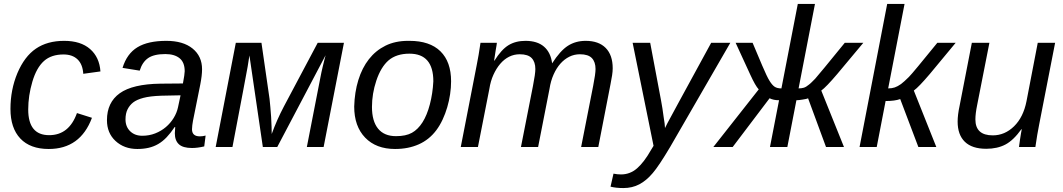

<svg xmlns="http://www.w3.org/2000/svg" viewBox="-20 -745 5387 973"><path d="M229 -60Q330 -60 370 -172L446 -148Q387 10 227 10Q133 10 83 -43Q33 -96 33 -193Q33 -290 68 -374Q104 -459 162 -498.5Q220 -538 305 -538Q389 -538 436.5 -496.5Q484 -455 489 -383L402 -371Q399 -419 373 -444Q347 -469 302 -469Q240 -469 203 -436Q165 -402 144 -331Q123 -260 123 -190Q123 -60 229 -60Z M953 5Q907 5 886.5 -14Q866 -33 866 -70L868 -101H865Q845 -71 824.5 -49.5Q804 -28 781.5 -15Q759 -2 733 4Q707 10 676 10Q609 10 565 -31Q522 -71 522 -136Q522 -226 587 -272.5Q652 -319 793 -321L907 -322Q916 -370 916 -384Q916 -429 890 -450Q864 -471 818 -471Q760 -471 730.5 -450.5Q701 -430 688 -387L601 -401Q623 -473 676.5 -505.5Q730 -538 823 -538Q908 -538 956 -499Q1004 -460 1004 -394Q1004 -363 995 -317L958 -133Q956 -121 954.5 -110.5Q953 -100 953 -90Q953 -54 993 -54Q1007 -54 1022 -58L1015 -3Q981 5 953 5ZM895 -262 798 -260Q740 -258 706.5 -249Q673 -240 655 -226Q637 -212 626.5 -191Q616 -170 616 -140Q616 -103 639.5 -80Q663 -57 701 -57Q736 -57 766.5 -69Q797 -81 820.5 -101Q844 -121 860 -147Q876 -173 882 -201Z M1723 -528 1620 0H1535L1604 -354Q1606 -364 1609 -379Q1612 -394 1616 -409.5Q1620 -425 1623.5 -440Q1627 -455 1630 -465L1385 0H1312L1244 -464L1235 -407Q1231 -385 1212 -284Q1193 -183 1158 0H1073L1175 -528H1305L1346 -244Q1348 -226 1350 -203Q1352 -180 1354 -152Q1357 -96 1357 -66Q1383 -138 1419 -206L1590 -528Z M2266 -333Q2266 -301 2261 -267.5Q2256 -234 2246.5 -201.5Q2237 -169 2223 -139Q2209 -109 2191 -85Q2155 -37 2102 -13.5Q2049 10 1982 10Q1886 10 1830.5 -47.5Q1775 -105 1775 -205Q1777 -278 1796 -339.5Q1815 -401 1849.5 -445Q1884 -489 1933.5 -513.5Q1983 -538 2048 -538H2055Q2158 -538 2212 -485Q2266 -432 2266 -333ZM2176 -333Q2176 -473 2055 -473Q1989 -473 1949 -439Q1910 -405 1887 -336Q1865 -270 1865 -203Q1865 -131 1896 -93Q1927 -55 1987 -55Q2037 -55 2067.5 -72Q2098 -89 2121 -125Q2144 -161 2158.5 -216.5Q2173 -272 2176 -333Z M2620 0 2681 -310Q2693 -371 2693 -395Q2693 -431 2674.5 -450.5Q2656 -470 2614 -470Q2585 -470 2560 -457.5Q2535 -445 2515 -421.5Q2495 -398 2480.5 -366Q2466 -334 2460 -295L2402 0H2315L2396 -416Q2401 -439 2405.5 -467Q2410 -495 2415 -528H2498Q2498 -523 2492 -490L2484 -438H2486Q2521 -494 2557 -516Q2593 -538 2643 -538Q2703 -538 2737 -508.5Q2771 -479 2778 -424Q2819 -488 2858 -513Q2897 -538 2948 -538Q3014 -538 3049.5 -502Q3085 -466 3085 -399Q3085 -383 3082 -363.5Q3079 -344 3074 -319L3012 0H2925L2986 -310Q2998 -371 2998 -395Q2998 -431 2979.5 -450.5Q2961 -470 2919 -470Q2890 -470 2865 -457.5Q2840 -445 2820 -422.5Q2800 -400 2785.5 -367.5Q2771 -335 2765 -296L2707 0Z M3139 208Q3102 208 3074 201L3089 135Q3109 139 3127 139Q3173 139 3208.5 108Q3244 77 3278 17L3292 -6L3186 -528H3275L3330 -236Q3334 -216 3337 -195.5Q3340 -175 3343 -153Q3350 -112 3350 -96L3363 -122Q3367 -130 3422 -231Q3477 -332 3584 -528H3681L3376 0Q3319 96 3288 132Q3256 170 3220 189Q3184 208 3139 208Z M3882 0 3928 -237Q3900 -237 3880 -247L3693 0H3595L3825 -292Q3808 -310 3782 -367L3708 -528H3794L3843 -412Q3855 -384 3864 -365Q3873 -346 3880 -335Q3893 -314 3905.5 -305.5Q3918 -297 3940 -297L4023 -725H4110L4027 -297Q4042 -297 4053.5 -300.5Q4065 -304 4078 -315Q4085 -320 4093 -328Q4101 -336 4111 -346Q4121 -357 4158 -402Q4195 -447 4261 -528H4355L4223 -370Q4167 -304 4142 -286L4257 0H4166L4075 -247Q4072 -245 4064.5 -243.5Q4057 -242 4048 -240.5Q4039 -239 4030.5 -238Q4022 -237 4016 -237L3970 0Z M4336 0 4476 -725H4564L4481 -297Q4500 -297 4514.5 -302Q4529 -307 4546 -319Q4562 -331 4586 -355Q4597 -366 4633 -409.5Q4669 -453 4730 -528H4823L4692 -370Q4636 -304 4611 -286L4725 0H4634L4542 -243Q4515 -233 4468 -233L4423 0Z M4994 -528 4932 -213Q4923 -169 4923 -140Q4923 -59 5011 -59Q5072 -59 5119 -105Q5166 -151 5182 -232L5239 -528H5327L5246 -113Q5241 -90 5236.5 -61.5Q5232 -33 5227 0H5144Q5144 -2 5145.5 -11.5Q5147 -21 5149 -37Q5154 -71 5158 -90H5156Q5116 -34 5075 -12.5Q5034 9 4978 9Q4906 9 4869.5 -26.5Q4833 -62 4833 -129Q4833 -163 4843 -209L4905 -528Z"/></svg>

Font: Libra Sans Modern
Style: Italic
Weight: 400
Italic angle: -12°
Foundry: Stefan Peev, Context Ltd
Version: Version 1.000